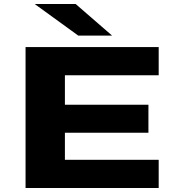

<svg xmlns="http://www.w3.org/2000/svg" viewBox="-20 -934 915 954"><path d="M107 0V-700H768.5V-560H302.5V-413.5H717.5V-274.5H302.5V-140H768.5V0ZM369 -757 152.5 -914H356L537 -757Z"/></svg>

Font: Trispace SemiExpanded ExtraBold
Style: Regular
Weight: 800
Width: 6
Designer: Tyler Finck
Foundry: Etcetera Type Company
Version: Version 1.210; ttfautohint (v1.8.3)